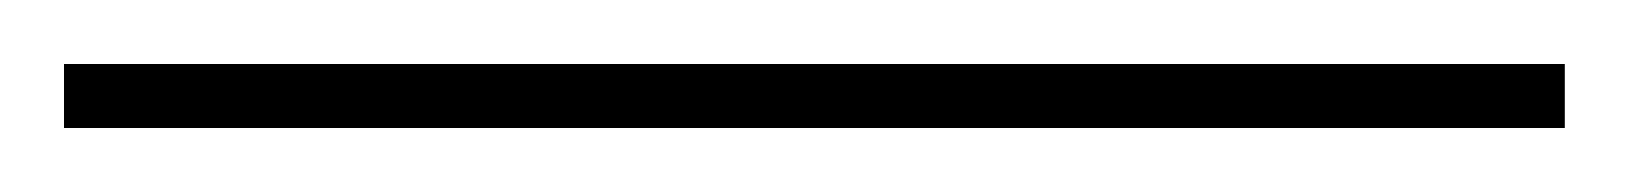

<svg xmlns="http://www.w3.org/2000/svg" viewBox="-25 -812 509 60"><path d="M-5 -772V-792H464V-772Z"/></svg>

Font: Noto Serif Display Light
Style: Regular
Weight: 300
Designer: Monotype Design Team
Foundry: Monotype Imaging Inc.
Version: Version 2.009